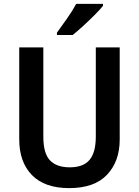

<svg xmlns="http://www.w3.org/2000/svg" viewBox="-20 -958 716 988"><path d="M596 -240Q596 -128 531 -59Q466 10 336 10Q210 10 144.5 -57Q79 -124 79 -241V-714H203V-254Q203 -169 237 -133Q271 -97 339 -97Q409 -97 441 -135.5Q473 -174 473 -255V-714H596ZM510 -928Q495 -909 467 -881Q439 -853 408.5 -825Q378 -797 354 -778H273V-790Q297 -823 325.5 -863.5Q354 -904 372 -938H510Z"/></svg>

Font: Noto Sans Gujarati SemiCondensed SemiBold
Style: Regular
Weight: 600
Width: 4
Designer: Jelle Bosma - Monotype Design Team, Universal Thirst
Foundry: Monotype Imaging Inc.
Version: Version 2.106; ttfautohint (v1.8.4.7-5d5b)